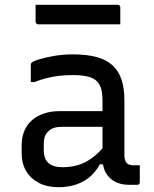

<svg xmlns="http://www.w3.org/2000/svg" viewBox="-20 -768 640 798"><path d="M497 -351Q497 -323 497 -295Q497 -267 497 -238.5Q497 -210 497 -182Q497 -154 497 -126Q497 -113 499.5 -104Q502 -95 507 -90Q512 -85 519 -83Q526 -81 536 -81Q538 -81 540.5 -81Q543 -81 546 -81H561Q561 -63 561 -46Q561 -29 561 -11Q561 -5 558 -2.5Q555 0 550 0Q545 0 534.5 0Q524 0 515 0Q492 0 472 -7Q452 -14 437 -28Q422 -42 414 -62.5Q406 -83 406 -111Q406 -146 406 -183.5Q406 -221 406 -256Q406 -272 406 -288Q406 -304 406 -320Q406 -336 406 -352Q406 -392 394.5 -414.5Q383 -437 356 -446.5Q329 -456 283 -456Q254 -456 227 -453Q200 -450 174.5 -443.5Q149 -437 123 -427H108Q108 -445 108 -463Q108 -481 108 -499Q108 -502 109 -504Q110 -506 111 -507Q116 -513 141.5 -521Q167 -529 204.5 -535.5Q242 -542 283 -542Q339 -542 379.5 -531.5Q420 -521 446 -498Q472 -475 484.5 -439Q497 -403 497 -351ZM162 -142Q162 -108 181.5 -90.5Q201 -73 240 -73Q274 -73 304.5 -82Q335 -91 364 -112.5Q393 -134 424 -172V-85H395Q378 -54 353.5 -33Q329 -12 296 -1Q263 10 223 10Q176 10 142 -7.5Q108 -25 89 -56.5Q70 -88 70 -132V-164Q70 -197 81 -223.5Q92 -250 112.5 -268Q133 -286 162 -296Q191 -306 227 -306Q262 -306 294.5 -306Q327 -306 359 -306Q391 -306 424 -306Q433 -306 436.5 -295.5Q440 -285 441 -270Q442 -255 442 -241Q405 -241 373.5 -241Q342 -241 310 -241Q278 -241 240 -241Q219 -241 204.5 -236.5Q190 -232 180 -221Q171 -213 166.5 -200.5Q162 -188 162 -172ZM128 -748H469Q474 -748 477 -745Q480 -742 480 -737Q480 -725 480 -713.5Q480 -702 480 -691Q480 -680 480 -667H139Q136 -667 133.5 -668.5Q131 -670 129.5 -672.5Q128 -675 128 -678Q128 -691 128 -702Q128 -713 128 -724.5Q128 -736 128 -748Z"/></svg>

Font: RecMonoLinear Nerd Font Mono
Style: Regular
Weight: 400
Monospace: yes
Version: Version 1.085; ttfautohint (v1.8.4.7-5d5b);Nerd Fonts 3.2.1